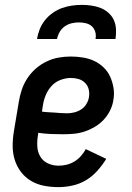

<svg xmlns="http://www.w3.org/2000/svg" viewBox="-20 -760 540 788"><path d="M220 8Q190 8 161 2.5Q132 -3 107.5 -17.5Q83 -32 66 -54.5Q49 -77 40.5 -104Q32 -131 32 -161Q32 -191 37 -221L57 -341Q61 -366 69 -390.5Q77 -415 91.5 -437.5Q106 -460 126.5 -478Q147 -496 171 -507.5Q195 -519 220 -523.5Q245 -528 270 -528Q295 -528 320 -524Q345 -520 366.5 -510Q388 -500 405.5 -483Q423 -466 432.5 -444.5Q442 -423 446 -398.5Q450 -374 445 -348Q442 -327 431.5 -306Q421 -285 405 -268Q389 -251 368.5 -239Q348 -227 326.5 -220Q305 -213 283 -211Q261 -209 240 -209Q214 -209 188.5 -210Q163 -211 137 -215L136 -207Q132 -184 133 -160.5Q134 -137 145 -118Q156 -99 176.5 -89.5Q197 -80 220 -80Q237 -80 253.5 -84Q270 -88 285 -97Q300 -106 312 -119.5Q324 -133 332 -148L416 -108Q400 -82 379.5 -59Q359 -36 333 -20.5Q307 -5 277.5 1.5Q248 8 220 8ZM255 -295Q269 -295 284 -298.5Q299 -302 312.5 -310.5Q326 -319 334.5 -333Q343 -347 345 -361Q348 -378 344 -393.5Q340 -409 329 -420Q318 -431 303 -435.5Q288 -440 271 -440Q250 -440 228.5 -432Q207 -424 191.5 -407Q176 -390 167.5 -369Q159 -348 156 -327L152 -302Q164 -300 177 -299.5Q190 -299 203 -298Q216 -297 229 -296Q242 -295 255 -295ZM132 -600Q135 -620 143 -640Q151 -660 164.5 -677Q178 -694 196.5 -707Q215 -720 234.5 -727Q254 -734 275 -737Q296 -740 316 -740Q336 -740 356 -737Q376 -734 393.5 -727Q411 -720 425.5 -707Q440 -694 447.5 -677Q455 -660 456 -640Q457 -620 454 -600H372Q375 -615 371 -629Q367 -643 357 -652Q347 -661 333 -664.5Q319 -668 304 -668Q289 -668 274 -664.5Q259 -661 246 -652Q233 -643 225 -629Q217 -615 214 -600Z"/></svg>

Font: Iosevka Curly Slab Semibold
Style: Italic
Weight: 600
Italic angle: -9°
Monospace: yes
Designer: Belleve Invis
Foundry: Belleve Invis
Version: Version 22.1.2; ttfautohint (v1.8.4)